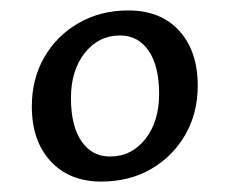

<svg xmlns="http://www.w3.org/2000/svg" viewBox="-20 -801 440 368"><path d="M226 -781Q288 -781 323.5 -742Q359 -703 359 -637Q359 -584 335 -542.5Q311 -501 269.5 -477Q228 -453 174 -453Q113 -453 77 -492Q41 -531 41 -597Q41 -650 65 -691.5Q89 -733 131 -757Q173 -781 226 -781ZM210 -733Q169 -733 142.5 -699.5Q116 -666 116 -613Q116 -560 136 -530.5Q156 -501 191 -501Q232 -501 258.5 -534.5Q285 -568 285 -621Q285 -674 265 -703.5Q245 -733 210 -733Z"/></svg>

Font: Merienda Light
Style: Regular
Weight: 300
Designer: Eduardo Rodriguez Tunni
Foundry: Eduardo Rodriguez Tunni
Version: Version 2.001; ttfautohint (v1.8.4.7-5d5b)